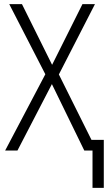

<svg xmlns="http://www.w3.org/2000/svg" viewBox="-20 -734 526 936"><path d="M431 0H391L233 -324L65 0H5L201 -372L25 -714H87L234 -418L382 -714H443L267 -371L426 -52H486V182H431Z"/></svg>

Font: Noto Sans UI NarrowLight
Style: Regular
Weight: 300
Width: 4
Designer: Monotype Design Team
Foundry: Monotype Imaging Inc.
Version: Version 1.001